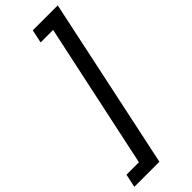

<svg xmlns="http://www.w3.org/2000/svg" viewBox="-338 -776 1023 1023"><g transform="rotate(-45 173.5 -264.0)"><path d="M-23.9 222.2 -7.8 147H85.9L261.2 -674.8H167L183.1 -750H371.1L165 222.2Z"/></g></svg>

Font: CMU Bright
Style: SemiBoldOblique
Weight: 600
Italic angle: -12°
Version: Version 0.7.0